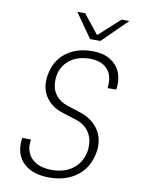

<svg xmlns="http://www.w3.org/2000/svg" viewBox="-102 -1013 803 1091"><g transform="rotate(10 300.0 -467.5)"><path d="M67 -151Q67 -167 70 -185H120Q118 -167 118 -158Q118 -101 157.5 -68Q197 -35 267 -35Q341 -35 389.5 -73Q438 -111 449 -177Q451 -187 451 -206Q451 -254 425.5 -289.5Q400 -325 353 -340L273 -365Q213 -384 180 -426Q147 -468 147 -526Q147 -543 150 -559Q163 -644 224 -692Q285 -740 379 -740Q458 -740 504.5 -697.5Q551 -655 551 -583Q551 -566 548 -548H498Q500 -558 500 -578Q500 -633 466 -664Q432 -695 371 -695Q293 -695 245.5 -651.5Q198 -608 198 -535Q198 -490 222 -457.5Q246 -425 291 -410L371 -384Q433 -364 468 -318.5Q503 -273 503 -213Q503 -197 500 -180Q486 -91 421.5 -40.5Q357 10 259 10Q169 10 118 -33Q67 -76 67 -151ZM412 -805H352L254 -945H299L386 -836H389L509 -945H554Z"/></g></svg>

Font: JetBrains Mono Extra Light
Style: Italic
Weight: 200
Italic angle: -9°
Monospace: yes
Designer: Philipp Nurullin, Konstantin Bulenkov
Foundry: JetBrains
Version: 2.002